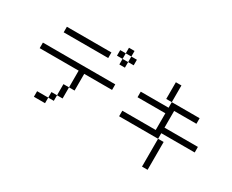

<svg xmlns="http://www.w3.org/2000/svg" viewBox="-128 -1339 2256 1867"><g transform="rotate(30 1000.0 -406.0)"><path d="M937.5 -437.5V-500H125V-437.5H562.5V-250H500Q500 -250 500 -125H437.5V-62.5H312.5V0H437.5V-62.5H500V-125H562.5Q562.5 -125 562.5 -250H625V-437.5ZM750 -687.5V-750H250V-687.5ZM1000 -750V-812.5H937.5V-750H875V-687.5H937.5V-750ZM875 -750V-812.5H812.5V-750ZM875 -812.5H937.5V-875H875Z M1937.5 -312.5V-375H1562.5V-562.5H1812.5V-625H1500V-562.5H1187.5V-500H1500V-312.5H1125V-250H1562.5V62.5H1625V-250H1562.5V-312.5ZM1500 -625V-812.5H1437.5V-625Z"/></g></svg>

Font: UnifontExMono
Style: Regular
Weight: 500
Version: Version 15.0.06